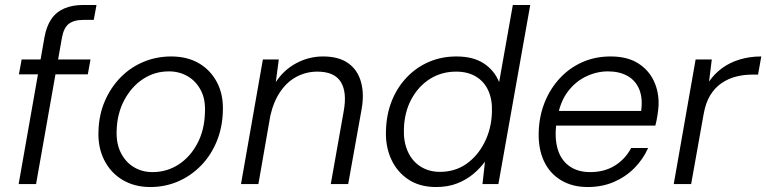

<svg xmlns="http://www.w3.org/2000/svg" viewBox="-20 -740 3081 772"><path d="M55 0 159 -591Q167 -635 186.5 -663.5Q206 -692 238.5 -706Q271 -720 315 -720H368L357 -660H316Q277 -660 256.5 -644Q236 -628 229 -588L125 0ZM56 -441 67 -501H344L333 -441Z M584 12Q521 12 473 -16.5Q425 -45 399 -96.5Q373 -148 376 -214Q378 -279 401.5 -333.5Q425 -388 464.5 -428.5Q504 -469 556.5 -491Q609 -513 668 -513Q733 -513 780 -485.5Q827 -458 853 -408Q879 -358 876 -291Q874 -226 851 -170.5Q828 -115 788 -74Q748 -33 696 -10.5Q644 12 584 12ZM593 -48Q651 -48 698 -78.5Q745 -109 773.5 -163Q802 -217 804 -286Q807 -340 787.5 -377Q768 -414 734.5 -433.5Q701 -453 659 -453Q602 -453 555.5 -422.5Q509 -392 480 -338Q451 -284 449 -215Q447 -162 466.5 -124.5Q486 -87 519 -67.5Q552 -48 593 -48Z M949 0 1037 -501H1101L1089 -410Q1121 -459 1171.5 -486Q1222 -513 1279 -513Q1342 -513 1380 -486Q1418 -459 1431.5 -410.5Q1445 -362 1434 -301L1380 0H1310L1362 -293Q1376 -370 1350 -411Q1324 -452 1256 -452Q1212 -452 1173.5 -432Q1135 -412 1107.5 -372Q1080 -332 1067 -275L1019 0Z M1733 12Q1667 12 1621 -19Q1575 -50 1552 -102Q1529 -154 1532 -217Q1534 -282 1556 -336Q1578 -390 1616.5 -430Q1655 -470 1705.5 -491.5Q1756 -513 1815 -513Q1882 -513 1924.5 -485.5Q1967 -458 1987 -410L2042 -720H2112L1984 0H1920L1930 -90Q1910 -63 1882.5 -40Q1855 -17 1818 -2.5Q1781 12 1733 12ZM1749 -49Q1809 -49 1854.5 -80.5Q1900 -112 1928 -167Q1956 -222 1958 -289Q1960 -339 1943.5 -375.5Q1927 -412 1894 -432Q1861 -452 1814 -452Q1755 -452 1708.5 -422.5Q1662 -393 1634 -341Q1606 -289 1604 -221Q1602 -172 1619 -132.5Q1636 -93 1670 -71Q1704 -49 1749 -49Z M2343 12Q2281 12 2235.5 -15.5Q2190 -43 2167 -92.5Q2144 -142 2146 -209Q2148 -274 2170.5 -329.5Q2193 -385 2232 -426.5Q2271 -468 2322.5 -490.5Q2374 -513 2435 -513Q2502 -513 2545 -486Q2588 -459 2609 -414.5Q2630 -370 2628 -316Q2627 -299 2623.5 -276Q2620 -253 2615 -235H2201L2211 -294H2558Q2565 -346 2550 -381.5Q2535 -417 2502.5 -435Q2470 -453 2424 -453Q2380 -453 2337.5 -433Q2295 -413 2264.5 -373.5Q2234 -334 2223 -275L2218 -249Q2209 -189 2221.5 -143.5Q2234 -98 2268 -73Q2302 -48 2353 -48Q2410 -48 2452 -74Q2494 -100 2518 -145H2586Q2566 -100 2531 -64.5Q2496 -29 2448.5 -8.5Q2401 12 2343 12Z M2689 0 2777 -501H2842L2831 -412Q2853 -444 2884 -466.5Q2915 -489 2955 -501Q2995 -513 3041 -513L3028 -440H3004Q2971 -440 2939.5 -432Q2908 -424 2881 -405.5Q2854 -387 2835.5 -356.5Q2817 -326 2809 -280L2759 0Z"/></svg>

Font: DM Sans 17pt Light
Style: Italic
Weight: 300
Italic angle: -10°
Version: Version 4.004;gftools[0.9.30]